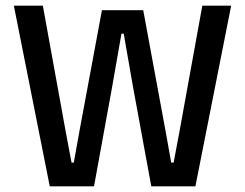

<svg xmlns="http://www.w3.org/2000/svg" viewBox="-20 -659 866 679"><path d="M312.5 0H156L29 -639H131.5L212 -195.5L233 -84H241L261 -195.5L340.5 -623H486.5L565.5 -195.5L585.5 -84H594L615 -195.5L695.5 -639H797.5L671 0H515L451 -348.5L417.5 -540H409.5L376 -348.5Z"/></svg>

Font: Anek Kannada Medium
Style: Regular
Weight: 500
Designer: Vaishnavi Murthy, Maithili Shingre (Kannada) & Yesha Goshar (Latin)
Foundry: Ek Type
Version: Version 1.003